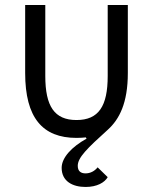

<svg xmlns="http://www.w3.org/2000/svg" viewBox="-20 -536 608 763"><path d="M80 -246C80 -68 149 12 284 12C298 12 312 11 321 10L324 15C266 47 225 90 225 131C225 184 268 207 320 207C366 207 396 189 408 168L368 129C356 144 339 153 320 153C302 153 289 145 289 123C289 90 326 54 409 -21C454 -62 488 -126 488 -246V-516H408V-234C408 -114 372 -59 284 -59C196 -59 160 -114 160 -234V-516H80Z"/></svg>

Font: Braiins Sans
Style: Regular
Weight: 400
Designer: Mike Abbink, Paul van der Laan, Pieter van Rosmalen, Jiri Chlebus, Lubos Buracinsky
Foundry: Bold Monday, Sudetype
Version: Version 1.000;hotconv 1.0.109;makeotfexe 2.5.65596